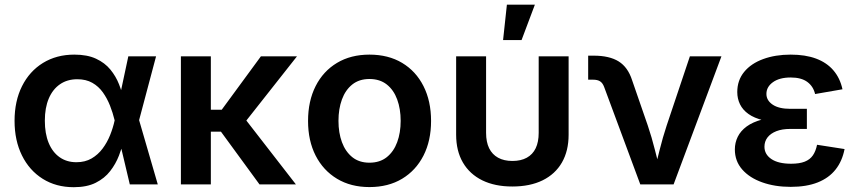

<svg xmlns="http://www.w3.org/2000/svg" viewBox="-20 -779 3626 811"><path d="M291.5 11.7Q216.8 11.7 160.4 -23.7Q104 -59.1 72.8 -122.3Q41.5 -185.5 41.5 -268.6Q41.5 -352.1 73 -415Q104.5 -478 161.6 -513.2Q218.8 -548.3 293.9 -548.3Q348.6 -548.3 385.7 -531Q422.9 -513.7 446.3 -485.1Q469.7 -456.5 482.9 -422.6Q496.1 -388.7 502.9 -356H543L566.9 -273.9L646.5 0H528.3L463.9 -272Q456.5 -302.7 444.6 -333Q432.6 -363.3 414.6 -388.7Q396.5 -414.1 369.9 -429.2Q343.3 -444.3 306.6 -444.3Q264.2 -444.3 233.4 -423.1Q202.6 -401.9 186 -362.8Q169.4 -323.7 169.4 -269Q169.4 -214.8 185.5 -175.5Q201.7 -136.2 231.7 -115Q261.7 -93.8 302.7 -93.8Q339.4 -93.8 366.7 -109.6Q394 -125.5 413.3 -151.4Q432.6 -177.2 445.1 -208.3Q457.5 -239.3 463.9 -269L522 -541H639.2L566.9 -269L542.5 -189.5H503.9Q496.1 -156.7 482.4 -121.6Q468.8 -86.4 445.3 -56.2Q421.9 -25.9 384.5 -7.1Q347.2 11.7 291.5 11.7Z M870.6 -541V0H744.1V-541ZM1234.4 -541 983.4 -222.7H835.9L835 -315.4H916.5L1082 -541ZM1076.2 0 910.2 -227.1 1000 -296.4 1230 0Z M1540.5 11.2Q1461.9 11.2 1403.6 -23.9Q1345.2 -59.1 1313.2 -121.8Q1281.2 -184.6 1281.2 -268.1Q1281.2 -352.1 1313.2 -415.3Q1345.2 -478.5 1403.6 -513.4Q1461.9 -548.3 1540.5 -548.3Q1620.1 -548.3 1678.5 -513.4Q1736.8 -478.5 1768.8 -415.3Q1800.8 -352.1 1800.8 -268.1Q1800.8 -184.6 1768.8 -121.8Q1736.8 -59.1 1678.5 -23.9Q1620.1 11.2 1540.5 11.2ZM1540.5 -91.8Q1584.5 -91.8 1613.8 -115.2Q1643.1 -138.7 1657.7 -178.5Q1672.4 -218.3 1672.4 -268.6Q1672.4 -318.8 1657.7 -358.9Q1643.1 -398.9 1613.8 -422.1Q1584.5 -445.3 1540.5 -445.3Q1497.1 -445.3 1468 -422.1Q1439 -398.9 1424.3 -358.9Q1409.7 -318.8 1409.7 -268.6Q1409.7 -218.3 1424.3 -178.5Q1439 -138.7 1468 -115.2Q1497.1 -91.8 1540.5 -91.8Z M2144 8.8Q2070.3 8.8 2017.1 -17.3Q1963.9 -43.5 1935.3 -92.5Q1906.7 -141.6 1906.7 -210V-541H2033.2V-217.8Q2033.2 -179.2 2046.1 -152.8Q2059.1 -126.5 2084 -112.8Q2108.9 -99.1 2144.5 -99.1Q2180.2 -99.1 2205.1 -112.8Q2230 -126.5 2242.7 -152.8Q2255.4 -179.2 2255.4 -217.8V-541H2381.8V-210Q2381.8 -141.6 2353.5 -92.5Q2325.2 -43.5 2272 -17.3Q2218.8 8.8 2144 8.8ZM2105 -609.9 2121.1 -759.3H2239.3L2183.1 -609.9Z M2684.6 0 2531.7 -412.1Q2525.4 -428.7 2514.6 -435.5Q2503.9 -442.4 2485.4 -442.4H2464.4V-543.9H2487.8Q2554.2 -543.9 2593.3 -519.5Q2632.3 -495.1 2649.9 -440.4L2716.3 -248.5Q2733.4 -197.8 2746.1 -146.7Q2758.8 -95.7 2772.5 -43.5H2740.7Q2753.9 -95.7 2766.6 -147Q2779.3 -198.2 2795.9 -248.5L2894 -541H3027.3L2825.2 0Z M3319.8 10.3Q3252.9 10.3 3199.5 -8.8Q3146 -27.8 3115 -63.2Q3084 -98.6 3084 -147.9Q3084 -176.3 3096.2 -201.2Q3108.4 -226.1 3134 -244.9Q3159.7 -263.7 3200.2 -274.4Q3240.7 -285.2 3297.4 -285.2H3388.2V-234.4H3317.4Q3283.7 -234.4 3259.3 -224.9Q3234.9 -215.3 3221.9 -198.5Q3209 -181.6 3209 -159.2Q3209 -127 3238.3 -107.2Q3267.6 -87.4 3321.8 -87.4Q3356.9 -87.4 3379.2 -96.2Q3401.4 -105 3413.6 -122.8Q3425.8 -140.6 3431.2 -167.5L3547.4 -149.4Q3537.6 -98.6 3509.5 -63Q3481.4 -27.3 3434.1 -8.5Q3386.7 10.3 3319.8 10.3ZM3298.3 -261.2Q3243.7 -261.2 3204.6 -270.8Q3165.5 -280.3 3141.4 -297.6Q3117.2 -314.9 3105.7 -338.6Q3094.2 -362.3 3094.2 -390.1Q3094.2 -439.9 3123.3 -475.3Q3152.3 -510.7 3203.6 -529.5Q3254.9 -548.3 3319.8 -548.3Q3381.8 -548.3 3427 -531.5Q3472.2 -514.6 3500.2 -481.9Q3528.3 -449.2 3538.6 -401.9L3422.9 -381.8Q3415.5 -414.1 3390.1 -432.9Q3364.7 -451.7 3319.8 -451.7Q3272.5 -451.7 3244.9 -431.9Q3217.3 -412.1 3217.3 -382.3Q3217.3 -355 3243.4 -337.2Q3269.5 -319.3 3318.4 -319.3H3388.2V-261.2Z"/></svg>

Font: Inter 17pt SemiBold
Style: Regular
Weight: 600
Version: Version 4.001;git-66647c0bb